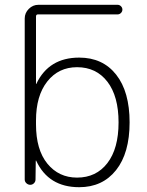

<svg xmlns="http://www.w3.org/2000/svg" viewBox="-20 -770 613 800"><path d="M130 -268V-252Q130 -146 177.5 -88Q225 -30 301 -30Q381 -30 427.5 -90.5Q474 -151 474 -260Q474 -369 427.5 -429.5Q381 -490 301 -490Q224 -490 177 -430.5Q130 -371 130 -268ZM83 -22V-693Q83 -716 100 -733Q117 -750 140 -750H470Q478 -750 484 -744Q490 -738 490 -730Q490 -722 484 -716Q478 -710 470 -710H138Q130 -710 130 -701V-421Q130 -420 131 -420Q132 -420 132 -422Q184 -530 310 -530Q408 -530 464 -459Q520 -388 520 -260Q520 -132 463.5 -61Q407 10 310 10Q182 10 131 -100Q131 -101 130 -101Q129 -101 129 -100L128 -22Q128 -13 121.5 -6.5Q115 0 106 0Q97 0 90 -6.5Q83 -13 83 -22Z"/></svg>

Font: Rounded Mplus 1c Light
Style: Regular
Weight: 300
Version: Version 1.059.20150529